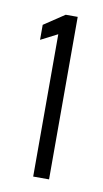

<svg xmlns="http://www.w3.org/2000/svg" viewBox="-55 -830 236 441"><g transform="rotate(10 63.0 -609.5)"><path d="M54 -420V-752L15 -732V-767L63 -799H91V-420Z"/></g></svg>

Font: Saira UltraCondensed Light
Style: Regular
Weight: 300
Width: 1
Designer: Hector Gatti with collaboration of the Omnibus-Type team
Foundry: Omnibus-Type
Version: Version 1.101